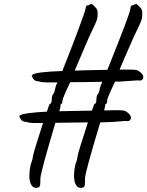

<svg xmlns="http://www.w3.org/2000/svg" viewBox="-20 -784 726 946"><path d="M283 -272Q278 -272 278 -264V-261Q278 -254 272 -236L433 -239Q443 -269 445 -272Q455 -272 455 -294Q455 -316 466 -325L476 -363Q479 -367 484 -381Q386 -379 326 -379Q288 -300 288 -288.5Q288 -277 283 -272ZM246 -325 256 -363 263 -378H207Q187 -378 172 -383Q151 -383 143 -397Q132 -412 140 -416Q160 -430 287 -434Q322 -521 362 -627.5Q402 -734 402 -743Q402 -759 418 -759Q423 -764 434 -764L450 -748Q461 -738 461 -721Q461 -704 460 -698.5Q459 -693 458 -688.5Q457 -684 453 -675Q449 -666 446 -659Q443 -652 434 -633.5Q425 -615 419.5 -603Q414 -591 385.5 -524Q357 -457 348 -436Q392 -438 509 -440Q622 -720 622 -739.5Q622 -759 638 -759Q643 -764 654 -764L670 -748Q681 -738 681 -721Q681 -704 680 -698.5Q679 -693 678 -688.5Q677 -684 673 -675Q669 -666 666 -659Q663 -652 654 -633.5Q645 -615 639 -602Q586 -482 569 -441H619Q645 -441 654 -438.5Q663 -436 674 -426Q690 -411 685 -397.5Q680 -384 658 -388L570 -382H547Q508 -301 508 -289Q508 -277 503 -272Q498 -272 498 -264V-261Q498 -258 493 -240Q523 -241 553.5 -241Q584 -241 593 -238.5Q602 -236 613 -226Q629 -211 624 -197.5Q619 -184 597 -188L534 -183L474 -181Q399 67 399 94.5Q399 122 397.5 129Q396 136 389 140Q360 148 349.5 116Q339 84 351 28Q362 -1 362 -14Q366 -36 413 -181Q311 -179 253 -179Q179 69 179 95.5Q179 122 177.5 129Q176 136 169 140Q140 148 129.5 116Q119 84 131 28Q142 -1 142 -14Q147 -39 192 -178H146Q126 -178 111 -183Q90 -183 82 -197Q71 -212 79 -216Q98 -228 211 -234Q222 -268 225 -272Q235 -272 235 -294Q235 -316 246 -325Z"/></svg>

Font: Caveat
Style: Regular
Weight: 400
Designer: Pablo Impallari
Foundry: Creative Lab NY
Version: Version 1.096; ttfautohint (v1.3)